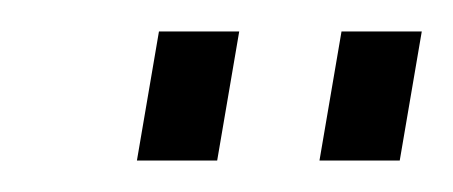

<svg xmlns="http://www.w3.org/2000/svg" viewBox="-20 -743 288 122"><path d="M67 -641 81 -723H132L118 -641ZM183 -641 197 -723H248L234 -641Z"/></svg>

Font: Archivo ExtraCondensed Light
Style: Italic
Weight: 300
Width: 2
Italic angle: -10°
Designer: Hector Gatti
Foundry: Omnibus-Type
Version: Version 2.001